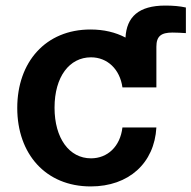

<svg xmlns="http://www.w3.org/2000/svg" viewBox="-20 -659 688 690"><path d="M306 11C443 11 535 -73 542 -201H420C412 -132 366 -90 307 -90C229 -90 176 -162 176 -272C176 -384 230 -453 307 -453C366 -453 411 -410 420 -345H542V-491C542 -529 559 -542 600 -542C615 -542 631 -541 648 -540V-632C626 -637 601 -639 574 -639C478 -639 435 -598 431 -524C395 -543 353 -553 305 -553C144 -553 42 -436 42 -271C42 -106 144 11 306 11Z"/></svg>

Font: Wafeq Semi Bold
Style: Regular
Weight: 600
Designer: Rasmus Andersson & Azza Alameddine
Foundry: Google & TypeTogether
Version: Version 3.000;January 28, 2025;FontCreator 15.0.0.3014 64-bi